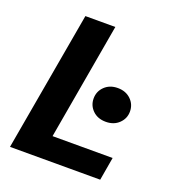

<svg xmlns="http://www.w3.org/2000/svg" viewBox="-128 -802 825 904"><g transform="rotate(20 284.5 -350.0)"><path d="M23 0 146 -700H296L194 -116H495L475 0ZM406 -265Q365 -265 340 -289.5Q315 -314 315 -349Q315 -385 340.5 -409.5Q366 -434 406 -434Q446 -434 471.5 -409.5Q497 -385 497 -349Q497 -314 471.5 -289.5Q446 -265 406 -265Z"/></g></svg>

Font: DM Sans Black
Style: Italic
Weight: 900
Italic angle: -10°
Designer: Colophon Foundry, Jonny Pinhorn
Foundry: Colophon Foundry
Version: Version 4.004;gftools[0.9.30]